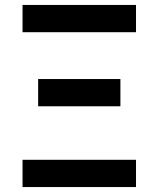

<svg xmlns="http://www.w3.org/2000/svg" viewBox="-20 -755 640 775"><path d="M71 -625V-735H529V-625ZM466 -326H134V-436H466ZM71 0V-110H529V0Z"/></svg>

Font: Iosevka Aile Extrabold
Style: Regular
Weight: 800
Designer: Belleve Invis
Foundry: Belleve Invis
Version: Version 27.3.5; ttfautohint (v1.8.4)